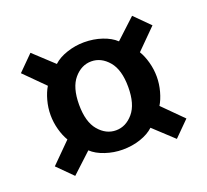

<svg xmlns="http://www.w3.org/2000/svg" viewBox="-85 -669 689 639"><g transform="rotate(-20 260.0 -350.0)"><path d="M80 -132 27 -185 97 -255Q86 -273 79 -298.5Q72 -324 72 -350Q72 -376 79 -401.5Q86 -427 97 -445L27 -515L80 -568L150 -503Q168 -520 198 -530Q228 -540 259 -540Q293 -540 322.5 -530Q352 -520 370 -503L440 -568L493 -515L423 -445Q434 -427 441 -401.5Q448 -376 448 -350Q448 -324 441 -298.5Q434 -273 423 -255L493 -185L440 -132L370 -197Q352 -180 322.5 -170Q293 -160 259 -160Q228 -160 198 -170Q168 -180 150 -197ZM260 -228Q295 -228 321 -258.5Q347 -289 347 -350Q347 -411 321 -441.5Q295 -472 260 -472Q225 -472 199 -441.5Q173 -411 173 -350Q173 -289 199 -258.5Q225 -228 260 -228Z"/></g></svg>

Font: Cuprum Medium
Style: Regular
Weight: 500
Designer: Jovanny Lemonad
Foundry: Jovanny Lemonad
Version: Version 3.000